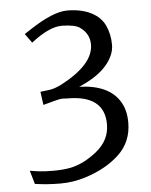

<svg xmlns="http://www.w3.org/2000/svg" viewBox="-53 -780 656 835"><g transform="rotate(-5 275.0 -362.5)"><path d="M321 -656Q300 -671 244 -672H242Q187 -672 108 -610L79 -650L108 -669Q210 -736 271 -736Q332 -736 375 -714.5Q418 -693 435.5 -654.5Q453 -616 453 -570.5Q453 -525 414.5 -480.5Q376 -436 295 -401Q425 -397 472 -318Q494 -281 494 -228Q494 -144 436.5 -89.5Q379 -35 287 -6Q234 11 177 11Q120 11 66 3L49 -56L67 -53L89 -50Q111 -47 151.5 -47Q192 -47 225 -53Q285 -65 343 -112Q401 -159 401 -228Q401 -355 240 -355H239Q230 -356 218.5 -356Q207 -356 181 -349L133 -336L125 -394L166 -399Q187 -402 216 -416Q362 -492 362 -580Q362 -627 321 -656Z"/></g></svg>

Font: Sawarabi Mincho
Style: Regular
Weight: 400
Version: Version 1.00